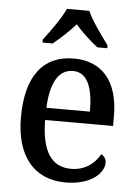

<svg xmlns="http://www.w3.org/2000/svg" viewBox="-55 -808 616 861"><g transform="rotate(5 253.5 -378.0)"><path d="M115 -619V-606H161C193 -632 233 -668 261 -701C289 -668 330 -631 362 -606H407V-619C379 -657 331 -721 312 -766H211C191 -721 144 -657 115 -619ZM272 10C391 10 444 -50 444 -93C444 -112 433 -125 421 -130C399 -89 356 -53 292 -53C205 -53 159 -117 157 -261H463V-306C463 -464 387 -547 262 -547C126 -547 48 -452 48 -264C48 -91 129 10 272 10ZM354 -316H158C163 -429 198 -491 263 -491C329 -491 354 -422 354 -316Z"/></g></svg>

Font: Noto Serif Myanmar SemiCondensed Medium
Style: Regular
Weight: 500
Width: 4
Designer: Ben Mitchell and the Monotype Design Team
Foundry: Monotype Imaging Inc.
Version: Version 2.106